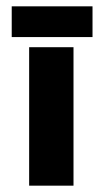

<svg xmlns="http://www.w3.org/2000/svg" viewBox="-20 -586 324 606"><path d="M212 -437V0H72V-437ZM272 -566V-469H17V-566Z"/></svg>

Font: Josefin Sans
Style: Bold
Weight: 700
Designer: Santiago Orozco
Foundry: Typemade
Version: Version 2.000